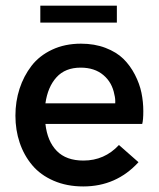

<svg xmlns="http://www.w3.org/2000/svg" viewBox="-20 -652 563 681"><path d="M123 -571.8V-631.8H394.5V-571.8ZM275.4 9.3Q216.8 9.3 170.2 -11Q123.5 -31.2 94.2 -66.2Q64.9 -101.1 49.8 -146Q34.7 -190.9 34.7 -241.7Q34.7 -292 49.3 -337.2Q64 -382.3 91.8 -418.5Q119.6 -454.6 164.8 -475.8Q210 -497.1 267.1 -497.1Q315.4 -497.1 354.2 -482.2Q393.1 -467.3 417.5 -443.4Q441.9 -419.4 458.5 -387.2Q475.1 -355 481.7 -323Q488.3 -291 488.3 -257.8Q488.3 -226.1 484.4 -212.4H141.1Q147.9 -150.9 181.4 -116.7Q214.8 -82.5 275.9 -82.5Q350.6 -82.5 401.9 -137.7L471.2 -76.7Q392.6 9.3 275.4 9.3ZM141.1 -285.6H388.7Q389.6 -301.8 385.7 -316.4Q377.9 -359.4 346.7 -385.7Q315.4 -412.1 266.1 -412.1Q211.4 -412.1 180.4 -377.9Q149.4 -343.8 141.1 -285.6Z"/></svg>

Font: HK Grotesk SemiBold Legacy
Style: Regular
Weight: 600
Designer: Alfredo Marco Pradil
Foundry: Hanken Design Co.
Version: Version 2.022;PS 002.022;hotconv 1.0.88;makeotf.lib2.5.64775